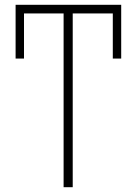

<svg xmlns="http://www.w3.org/2000/svg" viewBox="-20 -780 570 800"><path d="M245 0V-724H80V-536H45V-760H485V-536H450V-724H283V0Z"/></svg>

Font: Noto Sans Mono Condensed ExtraLight
Style: Regular
Weight: 200
Width: 3
Designer: Monotype Design Team
Foundry: Monotype Imaging Inc.
Version: Version 2.014; ttfautohint (v1.8.4.7-5d5b)